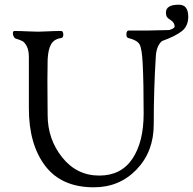

<svg xmlns="http://www.w3.org/2000/svg" viewBox="-20 -784 822 818"><path d="M709 -697Q696 -705 691.5 -711.5Q687 -718 687 -731Q687 -764 742 -764Q782 -764 782 -713Q782 -673 755 -651.5Q728 -630 670 -609Q647 -589 644 -546Q635 -407 635 -254Q635 -138 562 -62Q489 14 380 14Q242 14 172.5 -77.5Q103 -169 103 -322V-540Q103 -569 94.5 -586Q86 -603 76 -608.5Q66 -614 46 -620Q41 -622 37.5 -630Q34 -638 35 -645Q36 -652 42 -652Q66 -652 95 -650.5Q124 -649 142 -649Q159 -649 185 -650.5Q211 -652 241 -652Q246 -652 248.5 -645Q251 -638 249 -630.5Q247 -623 241 -622Q211 -618 198 -596Q185 -574 183 -530Q182 -492 182 -446Q182 -400 182.5 -353.5Q183 -307 183 -294Q183 -191 245 -113.5Q307 -36 403 -36Q496 -36 544 -107.5Q592 -179 592 -300Q592 -432 588 -510Q585 -577 574.5 -595Q564 -613 527 -622Q518 -624 518.5 -639Q519 -654 529 -654H611Q632 -654 657 -655Q682 -656 701 -656Q724 -663 724 -671Q724 -687 709 -697Z"/></svg>

Font: EB Garamond 12 All SC
Style: AllSC
Weight: 400
Version: Version 0.016 ; ttfautohint (v0.97) -l 8 -r 50 -G 200 -x 0 -